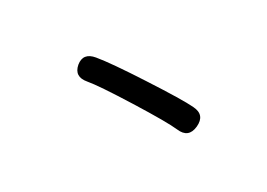

<svg xmlns="http://www.w3.org/2000/svg" viewBox="-74 -762 1148 825"><g transform="rotate(-20 500.0 -349.5)"><path d="M710 -133Q660 -99 627 -150Q598 -194 486 -318.5Q374 -443 334 -476Q288 -514 323 -557Q359 -599 405 -560Q456 -517 573 -391Q694 -261 725 -217Q761 -168 710 -133Z"/></g></svg>

Font: Resource Han Rounded TW Medium
Style: Regular
Weight: 500
Designer: Cyano Hao (round all glyphs); Ryoko NISHIZUKA 西塚涼子 (kana, bopomofo & ideographs); Paul D. Hunt (Latin, Greek & Cyrillic)
Foundry: Cyano Hao
Version: 0.990